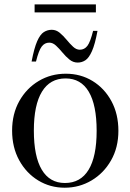

<svg xmlns="http://www.w3.org/2000/svg" viewBox="-20 -866 609 896"><path d="M282 10Q214 10 158.2 -24Q102.5 -58 69.5 -118.2Q36.5 -178.5 36.5 -256.5Q36.5 -334.5 70.2 -394.5Q104 -454.5 160.8 -488.2Q217.5 -522 287 -522Q356.5 -522 412 -488Q467.5 -454 500 -394Q532.5 -334 532.5 -255.5Q532.5 -177.5 498.2 -117.5Q464 -57.5 407 -23.8Q350 10 282 10ZM283 -12Q356 -12 393.5 -73.8Q431 -135.5 431 -255.5Q431 -376 394.2 -438Q357.5 -500 286 -500Q213.5 -500 175.8 -438.2Q138 -376.5 138 -256.5Q138 -136 175 -74Q212 -12 283 -12ZM435 -722Q423.5 -659.5 409.2 -627.5Q395 -595.5 378.5 -584.8Q362 -574 342.5 -574Q321.5 -574 304.2 -588Q287 -602 271.8 -620.5Q256.5 -639 241.5 -653Q226.5 -667 210 -667Q188.5 -667 174.8 -649Q161 -631 148 -579H127.5Q139.5 -642 153.5 -673.8Q167.5 -705.5 184.5 -716.2Q201.5 -727 221.5 -727Q242 -727 258.8 -713Q275.5 -699 290.8 -680.5Q306 -662 321 -648Q336 -634 352.5 -634Q374 -634 387.8 -652Q401.5 -670 414.5 -722ZM141.5 -808V-845.5H427.5V-808Z"/></svg>

Font: Newsreader 72pt
Style: Regular
Weight: 400
Designer: Hugues Gentile
Foundry: Production Type
Version: Version 1.003; ttfautohint (v1.8.3)